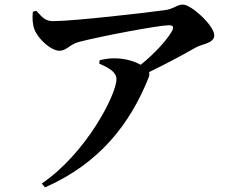

<svg xmlns="http://www.w3.org/2000/svg" viewBox="-20 -763 1040 836"><path d="M162 36 176 53C412 -51 546 -222 627 -425C631 -434 631 -442 629 -449C712 -489 790 -532 834 -557C858 -571 913 -574 913 -609C913 -651 814 -743 776 -743C751 -743 736 -724 699 -719C628 -709 303 -671 211 -671C179 -671 166 -685 138 -716L123 -712C120 -684 122 -655 130 -635C145 -594 202 -542 239 -542C269 -542 283 -569 322 -580C421 -606 672 -653 714 -653C733 -653 739 -648 729 -628C706 -587 653 -530 593 -481C569 -494 531 -508 484 -509C459 -510 437 -506 414 -501L412 -486C453 -468 487 -450 487 -418C487 -352 356 -96 162 36Z"/></svg>

Font: Source Han Serif CN
Style: Bold
Weight: 700
Designer: Ryoko NISHIZUKA 西塚涼子 (kana & ideographs); Frank Grießhammer (Latin, Greek & Cyrillic); Wenlong ZHANG 张文龙 (bopomofo); San
Foundry: Adobe
Version: Version 2.003;hotconv 1.1.1;makeotfexe 2.6.0